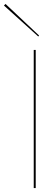

<svg xmlns="http://www.w3.org/2000/svg" viewBox="-86 -953 286 973"><path d="M-66 -925 -58 -933 112 -773 108 -768ZM85 -700H95V0H85Z"/></svg>

Font: Jost* Hairline
Style: Regular
Weight: 100
Version: Version 3.7